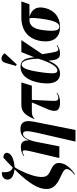

<svg xmlns="http://www.w3.org/2000/svg" viewBox="792 -1650 1085 2710"><g transform="rotate(-90 1335.0 -294.5)"><path d="M232 221C311 165 374 102 387 25C400 -46 375 -83 282 -125C203 -161 181 -194 198 -309C213 -403 277 -554 331 -631C458 -642 524 -682 533 -733C540 -770 504 -791 465 -790C416 -745 369 -701 326 -658C255 -675 258 -763 260 -811C203 -815 165 -787 157 -746C147 -689 191 -643 301 -633C154 -485 46 -348 26 -224C7 -104 64 -42 190 15C287 58 310 80 304 114C299 144 277 172 225 214Z M692 228H856L972 -356C999 -491 966 -549 871 -549C807 -549 747 -526 712 -436H708C711 -523 672 -543 611 -543C563 -543 527 -529 489 -503L492 -495C519 -513 535 -518 548 -518C570 -518 577 -500 556 -410L460 0H625L685 -308C708 -433 749 -513 800 -513C845 -513 850 -464 819 -327Z M1242 10C1298 10 1342 -1 1381 -31L1378 -40C1361 -27 1333 -14 1309 -14C1262 -14 1264 -49 1269 -148L1281 -388H1481L1527 -536H1215C1139 -536 1072 -512 1011 -354L1018 -351C1045 -380 1070 -388 1119 -388H1245L1144 -153C1103 -44 1127 10 1242 10Z M1782 -602 1933 -765 1936 -777C1892 -828 1826 -836 1804 -764L1760 -612ZM1649 10C1742 10 1791 -51 1831 -148H1835C1842 -20 1872 10 1939 10C1985 10 2022 -8 2053 -30L2049 -38C2029 -25 2010 -15 1994 -15C1962 -15 1955 -49 1926 -241L2125 -536H1955L1884 -359H1881C1871 -515 1817 -548 1748 -548C1637 -548 1547 -454 1519 -257C1492 -65 1557 10 1649 10ZM1695 -28C1657 -28 1642 -62 1672 -267C1701 -469 1735 -532 1779 -532C1821 -532 1858 -471 1862 -296C1796 -87 1741 -28 1695 -28Z M2307 10C2475 10 2564 -101 2583 -232C2597 -335 2549 -394 2451 -422H2630L2670 -536H2444C2267 -536 2137 -445 2110 -251C2088 -89 2158 10 2307 10ZM2312 1C2259 1 2243 -71 2267 -243C2286 -375 2337 -422 2407 -422H2432C2440 -390 2438 -337 2424 -240C2399 -60 2363 1 2312 1Z"/></g></svg>

Font: Noto Serif Display Condensed ExtraBold
Style: Italic
Weight: 800
Width: 3
Italic angle: -12°
Designer: Monotype Design Team
Foundry: Monotype Imaging Inc.
Version: Version 2.009